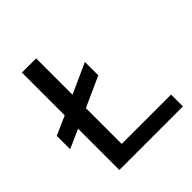

<svg xmlns="http://www.w3.org/2000/svg" viewBox="-188 -836 974 974"><g transform="rotate(-45 299.0 -349.5)"><path d="M117 -296 15 -251V-347L117 -392V-699H219V-438L381 -511V-415L219 -342V-85H573V0H117Z"/></g></svg>

Font: Prompt
Style: Regular
Weight: 400
Designer: Katatrad Team
Foundry: CadsonDemak
Version: Version 1.001